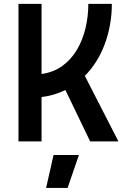

<svg xmlns="http://www.w3.org/2000/svg" viewBox="-20 -713 626 968"><path d="M73.2 0V-693.4H189.5V-339.8Q250.5 -348.6 294.9 -381.1Q339.4 -413.6 368.2 -462.6Q397 -511.7 411.1 -571Q425.3 -630.4 425.3 -693.4H543.9Q543.9 -588.4 509 -492.9Q474.1 -397.5 407.7 -330.6L577.1 0H434.6L309.6 -259.3Q253.9 -231.4 189.5 -223.6V0ZM212.4 234.4 250 68.4H377.9L320.8 234.4Z"/></svg>

Font: Caskaydia Cove SemiBold
Style: Regular
Weight: 600
Monospace: yes
Designer: Aaron Bell
Foundry: Saja Typeworks
Version: Version 4.300; ttfautohint (v1.8.3)